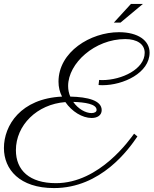

<svg xmlns="http://www.w3.org/2000/svg" viewBox="-30 -863 782 978"><path d="M475 -456 472 -430C473 -430 480 -429 492 -429C599 -429 732 -492 732 -595C732 -656 674 -699 576 -699C431 -699 268 -599 268 -447C268 -420 274 -394 286 -371C75 -361 -10 -224 -10 -109C-10 0 70 95 245 95C485 95 626 -103 670 -168L653 -182C634 -157 479 70 255 70C121 70 51 5 51 -98C51 -225 158 -332 303 -343C336 -295 389 -262 437 -262C466 -262 488 -276 488 -302C488 -351 418 -369 328 -371C321 -387 317 -405 317 -425C317 -541 453 -664 608 -664C667 -664 707 -639 707 -594C707 -512 592 -455 490 -455C480 -455 475 -456 475 -456ZM462 -303C462 -294 453 -287 436 -287C406 -287 368 -308 343 -344C401 -342 462 -334 462 -303ZM698 -843H637L550 -748H584Z"/></svg>

Font: Parisienne
Style: Regular
Weight: 400
Designer: Astigmatic (AOETI)
Foundry: Astigmatic (AOETI)
Version: Version 1.000